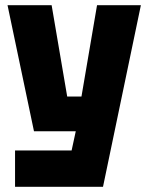

<svg xmlns="http://www.w3.org/2000/svg" viewBox="-20 -580 572 740"><path d="M38 140V0H256L272 -74H111L9 -560H179L239 -208H294L354 -560H523L377 140Z"/></svg>

Font: Tektur SemiCondensed
Style: Bold
Weight: 700
Width: 4
Designer: Adam Jagosz
Foundry: Adam Jagosz
Version: Version 1.005;gftools[0.9.30]